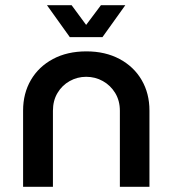

<svg xmlns="http://www.w3.org/2000/svg" viewBox="-20 -720 664 740"><path d="M69 0V-294Q69 -360 99 -411.5Q129 -463 184 -492.5Q239 -522 313 -522Q386 -522 441 -492.5Q496 -463 526 -411.5Q556 -360 556 -294V0H442V-293Q442 -332 424 -361.5Q406 -391 376.5 -407.5Q347 -424 312 -424Q278 -424 248.5 -407.5Q219 -391 201.5 -361.5Q184 -332 184 -293V0ZM249 -577 161 -700H256L312 -624L369 -700H463L375 -577Z"/></svg>

Font: MuseoModerno Medium
Style: Regular
Weight: 500
Designer: Pablo Cosgaya, Héctor Gatti, Marcela Romero, and the Authors of The MuseoModerno Project.
Foundry: Omnibus-Type Team
Version: Version 1.001